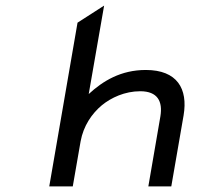

<svg xmlns="http://www.w3.org/2000/svg" viewBox="-20 -666 768 686"><path d="M636 -254C652 -349 613 -416 501 -416C412 -416 348 -377 297 -330L352 -646L257 -585L156 0H240L268 -161C278 -216 308 -260 344 -290C377 -317 426 -340 481 -340C543 -340 562 -304 553 -250L510 0H592Z"/></svg>

Font: Charger Monospace
Style: Regular
Weight: 400
Designer: Jasper
Foundry: Cannot Into Space Fonts
Version: Version 0.980